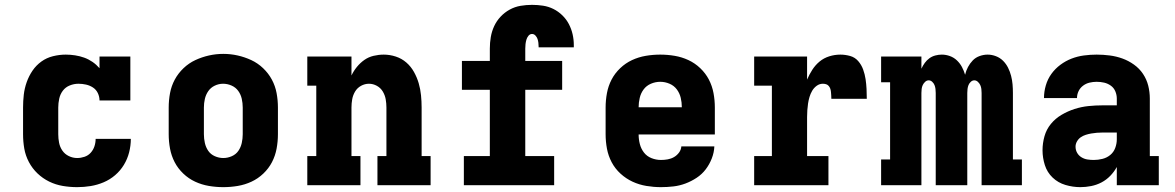

<svg xmlns="http://www.w3.org/2000/svg" viewBox="-20 -763 4840 791"><path d="M298 8Q268 8 238.5 3Q209 -2 182.5 -15Q156 -28 134.5 -48.5Q113 -69 99 -95.5Q85 -122 80 -151Q75 -180 75 -210V-320Q75 -347 78 -373Q81 -399 90 -424.5Q99 -450 114 -472Q129 -494 150.5 -509.5Q172 -525 198.5 -531.5Q225 -538 251 -538Q270 -538 289.5 -535Q309 -532 327 -525.5Q345 -519 361 -508Q377 -497 390 -482V-530H517V-349H390Q390 -365 383 -379.5Q376 -394 363 -402.5Q350 -411 334.5 -414.5Q319 -418 303 -418Q285 -418 267.5 -411Q250 -404 239 -389.5Q228 -375 224 -356.5Q220 -338 220 -320V-210Q220 -192 223.5 -174.5Q227 -157 237 -142.5Q247 -128 263.5 -120Q280 -112 298 -112Q313 -112 328 -117Q343 -122 353.5 -133.5Q364 -145 369 -160Q374 -175 374 -191Q374 -191 374 -191Q374 -191 374 -191Q374 -191 374 -191Q374 -191 374 -191H519Q519 -191 519 -191Q519 -191 519 -191Q519 -163 512 -135.5Q505 -108 490.5 -84Q476 -60 454.5 -41.5Q433 -23 407 -12Q381 -1 353.5 3.5Q326 8 298 8Z M900 8Q870 8 840.5 3Q811 -2 784 -14.5Q757 -27 735 -48Q713 -69 699.5 -95Q686 -121 680.5 -150.5Q675 -180 675 -210V-320Q675 -350 680.5 -379.5Q686 -409 700 -435Q714 -461 736 -482Q758 -503 785 -515.5Q812 -528 841 -534.5Q870 -541 900 -541Q930 -541 959 -534.5Q988 -528 1015 -515.5Q1042 -503 1064 -482Q1086 -461 1100 -435Q1114 -409 1119.5 -379.5Q1125 -350 1125 -320V-210Q1125 -180 1119.5 -150.5Q1114 -121 1100.5 -95Q1087 -69 1065 -48Q1043 -27 1016 -14.5Q989 -2 959.5 3Q930 8 900 8ZM900 -112Q918 -112 935 -119.5Q952 -127 962 -141.5Q972 -156 976 -174Q980 -192 980 -210V-320Q980 -338 976 -356Q972 -374 961.5 -388.5Q951 -403 934 -410.5Q917 -418 899 -418Q881 -418 864.5 -410Q848 -402 838 -387.5Q828 -373 824 -355.5Q820 -338 820 -320V-210Q820 -192 824 -174Q828 -156 838 -141.5Q848 -127 865 -119.5Q882 -112 900 -112Z M1246 0V-120H1283V-410H1246V-530H1428V-452Q1437 -471 1450.5 -487.5Q1464 -504 1481 -516Q1498 -528 1519 -533Q1540 -538 1561 -538Q1586 -538 1610.5 -530Q1635 -522 1654 -505.5Q1673 -489 1685.5 -466.5Q1698 -444 1705 -420Q1712 -396 1714.5 -370.5Q1717 -345 1717 -320V-120H1754V0H1535V-120H1572V-320Q1572 -337 1569 -354Q1566 -371 1557 -386Q1548 -401 1532.5 -409.5Q1517 -418 1500 -418Q1483 -418 1467.5 -409.5Q1452 -401 1443 -386Q1434 -371 1431 -354Q1428 -337 1428 -320V-120H1465V0Z M1891 0V-120H1998V-393H1883V-512H1998V-563Q1998 -587 2002 -610.5Q2006 -634 2016 -655.5Q2026 -677 2042.5 -694.5Q2059 -712 2080 -723.5Q2101 -735 2124.5 -739Q2148 -743 2172 -743Q2195 -743 2217.5 -739.5Q2240 -736 2260 -726Q2280 -716 2296.5 -700Q2313 -684 2323.5 -664Q2334 -644 2339 -622Q2344 -600 2344 -577Q2344 -575 2344 -572.5Q2344 -570 2344 -568H2199Q2199 -569 2199 -569.5Q2199 -570 2199 -571Q2199 -579 2198 -587Q2197 -595 2194.5 -602.5Q2192 -610 2186 -616.5Q2180 -623 2172 -623Q2163 -623 2157 -615.5Q2151 -608 2148.5 -599Q2146 -590 2145 -581Q2144 -572 2144 -563V-512H2296V-393H2144V-120H2263V0Z M2703 8Q2673 8 2643 3Q2613 -2 2586 -14.5Q2559 -27 2536.5 -47.5Q2514 -68 2500 -94.5Q2486 -121 2480.5 -150.5Q2475 -180 2475 -210V-320Q2475 -350 2480.5 -379.5Q2486 -409 2499.5 -435Q2513 -461 2535 -482Q2557 -503 2584 -515.5Q2611 -528 2640.5 -533Q2670 -538 2700 -538Q2730 -538 2759.5 -533Q2789 -528 2816 -515.5Q2843 -503 2865 -482Q2887 -461 2900.5 -435Q2914 -409 2919.5 -379.5Q2925 -350 2925 -320V-209H2611Q2611 -189 2616 -169.5Q2621 -150 2633 -134.5Q2645 -119 2664 -111.5Q2683 -104 2703 -104Q2717 -104 2731 -106.5Q2745 -109 2757 -116Q2769 -123 2777.5 -134.5Q2786 -146 2787 -160H2923Q2922 -135 2912.5 -110.5Q2903 -86 2887.5 -65.5Q2872 -45 2850 -30.5Q2828 -16 2804 -7Q2780 2 2754.5 5Q2729 8 2703 8ZM2611 -321H2789Q2789 -341 2784.5 -360Q2780 -379 2768.5 -394.5Q2757 -410 2738.5 -418Q2720 -426 2700 -426Q2680 -426 2661.5 -418Q2643 -410 2631.5 -394.5Q2620 -379 2615.5 -359.5Q2611 -340 2611 -321Z M3087 0V-120H3160V-410H3087V-530H3305V-435Q3314 -456 3326.5 -475.5Q3339 -495 3356.5 -509.5Q3374 -524 3396.5 -531Q3419 -538 3442 -538Q3462 -538 3482 -532.5Q3502 -527 3515.5 -511.5Q3529 -496 3536 -476.5Q3543 -457 3546 -437Q3549 -417 3550 -396.5Q3551 -376 3551 -356H3405Q3405 -363 3404.5 -369.5Q3404 -376 3403.5 -383Q3403 -390 3401 -396.5Q3399 -403 3394.5 -408.5Q3390 -414 3383.5 -416Q3377 -418 3370 -418Q3356 -418 3344.5 -409.5Q3333 -401 3326 -389Q3319 -377 3315 -363.5Q3311 -350 3309 -336.5Q3307 -323 3306 -309Q3305 -295 3305 -281V-120H3393V0Z M3610 0V-106H3647V-424H3610V-530H3776V-480Q3782 -493 3790 -504Q3798 -515 3809 -523Q3820 -531 3833.5 -534.5Q3847 -538 3860 -538Q3877 -538 3893.5 -532Q3910 -526 3922.5 -514Q3935 -502 3943 -487Q3951 -472 3956 -455Q3960 -472 3968 -487Q3976 -502 3987.5 -514Q3999 -526 4015.5 -532Q4032 -538 4049 -538Q4066 -538 4083 -531.5Q4100 -525 4112.5 -512.5Q4125 -500 4133 -484Q4141 -468 4145.5 -450.5Q4150 -433 4151.5 -415.5Q4153 -398 4153 -380V-106H4190V0H4024V-380Q4024 -388 4023 -396.5Q4022 -405 4018.5 -412.5Q4015 -420 4008.5 -426Q4002 -432 3994 -432Q3986 -432 3979.5 -426Q3973 -420 3970 -412.5Q3967 -405 3966 -396.5Q3965 -388 3965 -380V0H3835V-380Q3835 -388 3834 -396.5Q3833 -405 3830 -412.5Q3827 -420 3820.5 -426Q3814 -432 3806 -432Q3798 -432 3791.5 -426Q3785 -420 3781.5 -412.5Q3778 -405 3777 -396.5Q3776 -388 3776 -380V0Z M4431 8Q4400 8 4369.5 -1Q4339 -10 4316.5 -31.5Q4294 -53 4284.5 -83Q4275 -113 4275 -144Q4275 -173 4283 -201.5Q4291 -230 4309.5 -252.5Q4328 -275 4353.5 -290Q4379 -305 4407 -314Q4435 -323 4464 -326Q4493 -329 4522 -329H4581V-357Q4581 -372 4575 -386.5Q4569 -401 4556.5 -410Q4544 -419 4529 -422.5Q4514 -426 4498 -426Q4483 -426 4468.5 -422.5Q4454 -419 4442 -410Q4430 -401 4423.5 -387.5Q4417 -374 4417 -359H4281Q4281 -385 4288.5 -411Q4296 -437 4311.5 -458.5Q4327 -480 4348.5 -496Q4370 -512 4394.5 -521.5Q4419 -531 4445.5 -534.5Q4472 -538 4498 -538Q4525 -538 4552 -534.5Q4579 -531 4604 -522Q4629 -513 4651.5 -497Q4674 -481 4689 -458.5Q4704 -436 4710.5 -410Q4717 -384 4717 -357V-120H4754V0H4581V-75Q4570 -55 4554 -38.5Q4538 -22 4518 -11.5Q4498 -1 4475.5 3.5Q4453 8 4431 8ZM4486 -104Q4504 -104 4522 -108.5Q4540 -113 4554 -124.5Q4568 -136 4574.5 -153.5Q4581 -171 4581 -189V-217H4522Q4510 -217 4498.5 -216Q4487 -215 4475.5 -213Q4464 -211 4453 -207.5Q4442 -204 4432.5 -197.5Q4423 -191 4417 -180.5Q4411 -170 4411 -159Q4411 -145 4417.5 -133.5Q4424 -122 4435.5 -115Q4447 -108 4460 -106Q4473 -104 4486 -104Z"/></svg>

Font: Iosevka Slab Heavy Extended
Style: Regular
Weight: 900
Width: 7
Monospace: yes
Designer: Belleve Invis
Foundry: Belleve Invis
Version: Version 11.1.0; ttfautohint (v1.8.3)